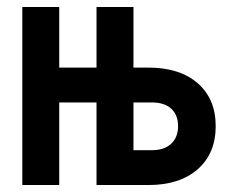

<svg xmlns="http://www.w3.org/2000/svg" viewBox="-20 -531 656 551"><path d="M44 0V-511H150V-337H257V-511H363V-337H406Q496 -337 547.5 -292Q599 -247 599 -169Q599 -90.5 547.2 -45.2Q495.5 0 406 0H257V-237H150V0ZM363 -100H416Q451.5 -100 471.2 -118.5Q491 -137 491 -169Q491 -201.5 471.2 -219.2Q451.5 -237 416 -237H363Z"/></svg>

Font: Overpass Mono Light
Style: Regular
Weight: 300
Monospace: yes
Designer: Delve Withrington, Dave Bailey
Foundry: Delve Fonts LLC
Version: Version 4.000